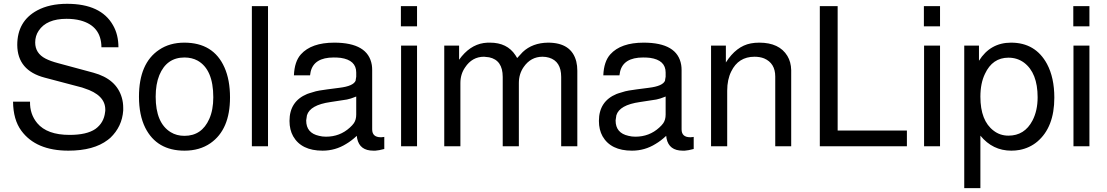

<svg xmlns="http://www.w3.org/2000/svg" viewBox="-20 -761 5760 999"><path d="M596.2 -515.1H507.8Q506.8 -626 397.9 -654.8Q366.2 -663.1 326.2 -663.1Q222.2 -663.1 181.2 -601.1Q163.1 -574.2 163.1 -540Q163.1 -483.9 216.8 -456.1Q242.2 -442.9 283.2 -432.1L465.8 -382.8Q585.9 -350.1 613.8 -252.9Q621.1 -228 621.1 -200.2V-186Q615.2 -102.1 554.2 -43.9L541 -33.2Q467.8 22.9 335.9 22.9Q167 22.9 90.8 -81.1Q48.8 -138.2 47.9 -231.9H136.2Q134.8 -167 173.8 -120.1Q225.1 -59.1 341.8 -59.1Q431.2 -59.1 476.1 -89.8Q521 -122.1 526.9 -178.2Q527.8 -181.2 527.8 -185.1V-190.9Q527.8 -267.1 418 -301.8Q407.2 -306.2 394 -309.1L212.9 -356.9Q70.8 -394 69.8 -526.9Q69.8 -650.9 173.8 -707Q237.8 -741.2 329.1 -741.2Q504.9 -741.2 567.9 -629.9Q596.2 -581.1 596.2 -515.1Z M939 -539.1Q1090.8 -539.1 1147.9 -410.2Q1176.8 -345.2 1176.8 -253.9Q1176.8 -86.9 1075.2 -16.1Q1019 22.9 939.9 22.9Q795.9 22.9 735.8 -96.2Q703.1 -162.1 703.1 -257.8Q703.1 -432.1 808.1 -502Q862.8 -539.1 939 -539.1ZM939.9 -461.9Q847.2 -461.9 809.1 -370.1Q790 -323.2 790 -257.8Q790 -121.1 868.2 -73.2Q898.9 -54.2 939.9 -54.2Q1029.8 -54.2 1068.8 -142.1Q1089.8 -189 1089.8 -254.9Q1089.8 -399.9 1007.8 -445.8Q978 -461.9 939.9 -461.9Z M1374.5 -729V0H1290.5V-729Z M1979.5 -48.8V14.2Q1950.2 22 1933.1 22.9H1932.1H1922.4Q1851.6 22.9 1838.4 -40L1836.4 -54.2Q1808.1 -27.8 1781.2 -12.2Q1725.1 22.9 1658.2 22.9Q1548.3 22.9 1505.4 -51.8Q1486.3 -85.9 1486.3 -131.8Q1486.3 -233.9 1578.1 -272L1589.4 -275.9L1623.5 -286.1Q1632.3 -288.1 1642.6 -290Q1672.4 -294.9 1746.1 -304.2Q1819.3 -313 1830.6 -341.8V-342.8V-344.2L1833.5 -361.8V-383.8Q1833.5 -448.2 1752.4 -460Q1735.4 -461.9 1716.3 -461.9Q1613.3 -461.9 1596.2 -387.2Q1594.2 -377.9 1593.3 -369.1H1509.3Q1512.2 -440.9 1545.4 -478Q1600.1 -539.1 1719.2 -539.1Q1895.5 -539.1 1914.6 -422.9Q1916.5 -411.1 1916.5 -396V-87.9Q1916.5 -46.9 1961.4 -46.9H1963.4Q1969.2 -46.9 1974.1 -47.9H1975.1ZM1833.5 -165V-258.8L1823.2 -254.9Q1807.1 -248 1785.2 -243.2L1699.2 -230Q1593.3 -214.8 1577.1 -161.1L1573.2 -134.8V-133.8Q1573.2 -68.8 1640.1 -54.2Q1656.2 -49.8 1676.3 -49.8Q1748.5 -49.8 1800.3 -97.2Q1813.5 -108.9 1821.3 -120.1Q1833.5 -138.2 1833.5 -165Z M2149.9 -523.9V0H2066.9V-523.9ZM2149.9 -729V-624H2065.9V-729Z M2291.5 -523.9H2368.7V-450.2Q2422.9 -525.9 2496.6 -537.1Q2505.9 -538.1 2516.6 -539.1H2529.8Q2618.7 -539.1 2661.6 -474.1Q2666.5 -466.8 2670.9 -459L2699.7 -490.2Q2750.5 -538.1 2831.5 -539.1Q2953.6 -539.1 2978.5 -440.9Q2983.9 -418.9 2983.9 -393.1V0H2899.9V-360.8Q2899.9 -441.9 2836.9 -460.9Q2820.8 -465.8 2802.7 -465.8Q2741.7 -465.8 2704.6 -412.1Q2679.7 -376 2679.7 -329.1V0H2595.7V-360.8Q2595.7 -448.2 2524.9 -462.9L2498.5 -465.8Q2436.5 -465.8 2399.9 -410.2Q2375.5 -375 2375.5 -329.1V0H2291.5Z M3589.4 -48.8V14.2Q3560.1 22 3543 22.9H3542H3532.2Q3461.4 22.9 3448.2 -40L3446.3 -54.2Q3418 -27.8 3391.1 -12.2Q3335 22.9 3268.1 22.9Q3158.2 22.9 3115.2 -51.8Q3096.2 -85.9 3096.2 -131.8Q3096.2 -233.9 3188 -272L3199.2 -275.9L3233.4 -286.1Q3242.2 -288.1 3252.4 -290Q3282.2 -294.9 3356 -304.2Q3429.2 -313 3440.4 -341.8V-342.8V-344.2L3443.4 -361.8V-383.8Q3443.4 -448.2 3362.3 -460Q3345.2 -461.9 3326.2 -461.9Q3223.1 -461.9 3206.1 -387.2Q3204.1 -377.9 3203.1 -369.1H3119.1Q3122.1 -440.9 3155.3 -478Q3210 -539.1 3329.1 -539.1Q3505.4 -539.1 3524.4 -422.9Q3526.4 -411.1 3526.4 -396V-87.9Q3526.4 -46.9 3571.3 -46.9H3573.2Q3579.1 -46.9 3584 -47.9H3585ZM3443.4 -165V-258.8L3433.1 -254.9Q3417 -248 3395 -243.2L3309.1 -230Q3203.1 -214.8 3187 -161.1L3183.1 -134.8V-133.8Q3183.1 -68.8 3250 -54.2Q3266.1 -49.8 3286.1 -49.8Q3358.4 -49.8 3410.2 -97.2Q3423.3 -108.9 3431.2 -120.1Q3443.4 -138.2 3443.4 -165Z M3679.7 -523.9H3756.8V-436Q3811 -521 3886.7 -535.2Q3906.7 -539.1 3930.7 -539.1Q4034.7 -539.1 4076.7 -470.2Q4095.7 -439 4096.7 -396V0H4013.7V-362.8Q4013.7 -432.1 3956.1 -457Q3934.1 -465.8 3905.8 -465.8Q3821.8 -465.8 3784.7 -389.2Q3763.7 -347.2 3763.7 -289.1V0H3679.7Z M4338.4 -729V-82H4698.7V0H4245.6V-729Z M4871.1 -523.9V0H4788.1V-523.9ZM4871.1 -729V-624H4787.1V-729Z M4997.1 217.8V-523.9H5073.7V-444.8Q5132.8 -539.1 5240.7 -539.1Q5367.7 -539.1 5427.7 -428.2Q5465.8 -356.9 5465.8 -252.9Q5465.8 -99.1 5377 -23.9Q5337.9 8.8 5285.6 19Q5264.6 22.9 5241.7 22.9Q5145 22.9 5081.1 -55.2V217.8ZM5227.1 -460.9Q5144 -460.9 5105 -377Q5081.1 -328.1 5081.1 -257.8Q5081.1 -132.8 5149.9 -81.1Q5183.1 -55.2 5227.1 -55.2Q5311 -55.2 5352.1 -133.8Q5378.9 -185.1 5378.9 -254.9Q5378.9 -381.8 5308.1 -435.1Q5272.9 -460.9 5227.1 -460.9Z M5648.4 -523.9V0H5565.4V-523.9ZM5648.4 -729V-624H5564.5V-729Z"/></svg>

Font: SolaimanLipi
Style: Normal
Weight: 400
Designer: Solaiman Karim
Foundry: Al Mamun Sumon
Version: Version 2.000